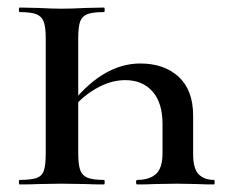

<svg xmlns="http://www.w3.org/2000/svg" viewBox="-20 -488 604 508"><path d="M491 -182V-81Q491 -41 506 -26.5Q521 -12 546 -12Q548 -12 548 -6Q548 0 546 0Q520 0 503 -1L449 -2L388 -1Q370 0 343 0Q340 0 340 -6Q340 -12 343 -12Q375 -12 392.5 -27.5Q410 -43 410 -83V-160Q410 -216 383.5 -246Q357 -276 311 -276Q272 -276 232 -252.5Q192 -229 163 -190L159 -201Q248 -320 351 -320Q415 -320 453 -284.5Q491 -249 491 -182ZM255 -456Q225 -456 211 -450.5Q197 -445 192 -431Q187 -417 187 -387V-83Q187 -53 192 -38.5Q197 -24 211 -18Q225 -12 255 -12Q257 -12 257 -6Q257 0 255 0Q225 0 208 -1L143 -2L81 -1Q63 0 32 0Q30 0 30 -6Q30 -12 32 -12Q62 -12 76.5 -17Q91 -22 96 -36.5Q101 -51 101 -81V-387Q101 -417 95.5 -431Q90 -445 76 -450.5Q62 -456 32 -456Q30 -456 30 -462Q30 -468 32 -468L81 -467Q119 -465 143 -465Q168 -465 208 -467L255 -468Q257 -468 257 -462Q257 -456 255 -456Z"/></svg>

Font: Cormorant SC SemiBold
Style: Regular
Weight: 600
Designer: Christian Thalmann (Catharsis Fonts)
Foundry: Catharsis Fonts
Version: Version 4.000